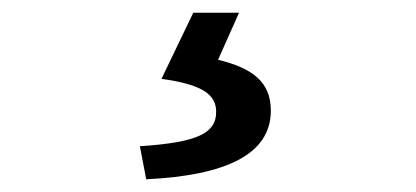

<svg xmlns="http://www.w3.org/2000/svg" viewBox="-20 -23 654 302"><path d="M210 259C335 253 406 220 406 151C406 105 376 84 323 71L356 -3H284L234 101C299 110 320 126 320 153C320 186 292 201 200 207Z"/></svg>

Font: Noto Sans T Chinese Medium
Style: Regular
Weight: 500
Designer: Ryoko NISHIZUKA (kana & ideographs); Paul D. Hunt (Latin, Greek & Cyrillic); Wenlong ZHANG (bopomofo); Sandoll Communica
Foundry: Adobe Systems Incorporated
Version: Version 1.000;PS 1;hotconv 1.0.78;makeotf.lib2.5.61930